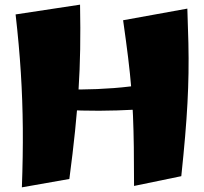

<svg xmlns="http://www.w3.org/2000/svg" viewBox="-20 -787 877 825"><path d="M74 18Q79 -116 78 -236Q77 -356 69.5 -475Q62 -594 47 -725L324 -767Q326 -664 324.5 -575.5Q323 -487 317.5 -402Q312 -317 302.5 -224Q293 -131 278 -18ZM762 -335Q706 -326 633.5 -320.5Q561 -315 483 -312.5Q405 -310 331 -312Q257 -314 195.5 -321Q134 -328 96 -341L106 -412Q142 -408 199.5 -405Q257 -402 326.5 -402.5Q396 -403 468.5 -408.5Q541 -414 607 -425.5Q673 -437 722 -456ZM556 12Q556 -83 555 -155Q554 -227 551.5 -288Q549 -349 544 -409.5Q539 -470 530.5 -539.5Q522 -609 509 -700L785 -750Q788 -670 789.5 -602.5Q791 -535 790 -472.5Q789 -410 785.5 -344Q782 -278 775.5 -201.5Q769 -125 759 -30Z"/></svg>

Font: Marhey Light
Style: Regular
Weight: 300
Designer: Nur Syamsi & Bustanul Arifin
Foundry: Namelatype
Version: Version 1.000